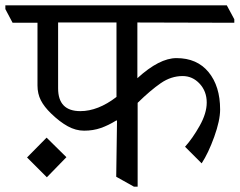

<svg xmlns="http://www.w3.org/2000/svg" viewBox="-51 -665 895 717"><path d="M0 0ZM462 -581V-373Q544 -448 608 -448Q685 -448 728 -395.5Q771 -343 771 -256Q771 -215 749 -154Q727 -93 702 -55L640 -117Q668 -148 694.5 -195Q721 -242 721 -282Q721 -324 694.5 -352.5Q668 -381 631 -381Q588 -381 549.5 -354.5Q511 -328 463 -281V32H449L383 -5L386 -215H383Q354 -197 325.5 -187Q297 -177 263 -177Q232 -177 202 -193.5Q172 -210 140 -241Q114 -266 101.5 -290.5Q89 -315 89 -346V-580H-4L-31 -631V-645H796L824 -593V-580ZM384 -303V-581H166V-335Q166 -250 249 -250Q315 -250 384 -303ZM197 -78 124 -3 50 -77 123 -151Z"/></svg>

Font: Martel
Style: Regular
Weight: 400
Designer: Dan Reynolds
Foundry: Dan Reynolds
Version: Version 1.001; ttfautohint (v1.1) -l 5 -r 5 -G 72 -x 0 -D la